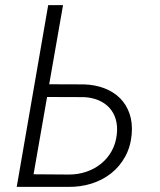

<svg xmlns="http://www.w3.org/2000/svg" viewBox="-20 -731 627 751"><path d="M172.4 -401.4 309.6 -400.9Q353 -399.4 388.9 -385.5Q424.8 -371.6 449.7 -346.7Q474.6 -321.8 486.8 -286.1Q499 -250.5 495.1 -205.6Q490.7 -156.2 469.2 -117.7Q447.8 -79.1 414.3 -52.7Q380.9 -26.4 337.9 -12.9Q294.9 0.5 247.6 0H45.4L168.5 -710.9H226.6ZM164.1 -351.6 111.3 -49.3 249.5 -48.3Q285.6 -48.3 317.9 -59.3Q350.1 -70.3 375.2 -90.6Q400.4 -110.8 416.7 -140.1Q433.1 -169.4 437 -206.5Q440.4 -238.8 432.6 -264.9Q424.8 -291 407.7 -309.6Q390.6 -328.1 365.2 -338.9Q339.8 -349.6 308.6 -351.1Z"/></svg>

Font: Roboto Mono Light
Style: Italic
Weight: 300
Designer: Google
Version: Version 2.000985; 2015; ttfautohint (v1.3)